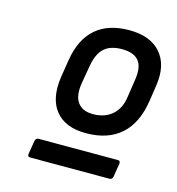

<svg xmlns="http://www.w3.org/2000/svg" viewBox="-78 -735 550 598"><g transform="rotate(15 197.5 -435.5)"><path d="M219 -322Q152 -322 120.5 -361.5Q89 -401 100 -473L109 -529Q120 -597 160 -632Q200 -667 268 -667Q336 -667 369.5 -628.5Q403 -590 393 -523L385 -470Q374 -397 332 -359.5Q290 -322 219 -322ZM72 -204Q62 -204 64 -214L71 -257Q73 -267 82 -267H338Q346 -267 345 -257L338 -214Q337 -209 334.5 -206.5Q332 -204 327 -204ZM225 -385Q263 -385 287 -406Q311 -427 316 -465L325 -525Q331 -565 315 -584.5Q299 -604 261 -604Q224 -604 204 -586Q184 -568 177 -528L167 -470Q160 -428 175.5 -406.5Q191 -385 225 -385Z"/></g></svg>

Font: Sofia Sans Hairline
Style: Italic
Weight: 1
Italic angle: -9°
Designer: Botio Nikoltchev, Ani Petrova
Foundry: lettersoup
Version: Version 4.102